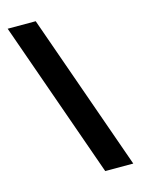

<svg xmlns="http://www.w3.org/2000/svg" viewBox="-111 -788 631 853"><g transform="rotate(-15 204.5 -361.5)"><path d="M265 0 10 -723H139L394 0Z"/></g></svg>

Font: Public Sans Thin Black
Style: Regular
Weight: 900
Version: Version 2.001